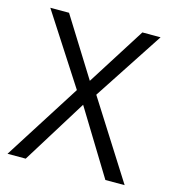

<svg xmlns="http://www.w3.org/2000/svg" viewBox="-89 -630 628 703"><g transform="rotate(15 225.0 -278.5)"><path d="M447 0H374L224 -245L72 0H3L188 -291L16 -557H87L225 -336L365 -557H434L261 -293Z"/></g></svg>

Font: UN Bangla
Style: Regular
Weight: 400
Designer: Desinged by Rajon, Unicode developed by Rashed (IMGN)
Version: Version 2.001;March 19, 2023;FontCreator 14.0.0.2901 64-bit